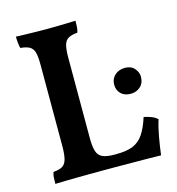

<svg xmlns="http://www.w3.org/2000/svg" viewBox="-103 -768 792 859"><g transform="rotate(-15 293.0 -338.0)"><path d="M346 -55Q395 -55 424.5 -67.5Q454 -80 473 -108.5Q492 -137 507 -184Q527 -180 543 -173.5Q559 -167 569 -157Q558 -123 550.5 -80.5Q543 -38 538 2Q516 1 480 1Q444 1 402.5 0.5Q361 0 323 0Q295 0 256 0Q217 0 176 0.5Q135 1 100.5 1.5Q66 2 48 3Q48 -14 49 -27.5Q50 -41 54 -51Q81 -53 95.5 -61.5Q110 -70 116 -91.5Q122 -113 122 -154V-530Q122 -568 116.5 -587Q111 -606 96 -614.5Q81 -623 54 -625Q51 -635 49.5 -650.5Q48 -666 48 -679Q72 -678 95.5 -677.5Q119 -677 142 -676.5Q165 -676 186 -676Q209 -676 233 -676.5Q257 -677 280.5 -677.5Q304 -678 324 -679Q324 -664 323 -649.5Q322 -635 318 -625Q292 -623 277 -615Q262 -607 256 -587Q250 -567 250 -528V-155Q250 -115 257 -93.5Q264 -72 283 -63.5Q302 -55 337 -55ZM479 -299Q450 -299 433.5 -315.5Q417 -332 417 -357Q417 -384 435.5 -401Q454 -418 483 -418Q511 -418 526.5 -400Q542 -382 542 -362Q542 -332 523.5 -315.5Q505 -299 479 -299Z"/></g></svg>

Font: Vollkorn SemiBold
Style: Regular
Weight: 600
Designer: Friedrich Althausen
Foundry: Friedrich Althausen
Version: Version 5.000